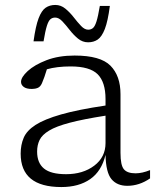

<svg xmlns="http://www.w3.org/2000/svg" viewBox="-20 -746 630 776"><path d="M494.5 5Q453 5 430.5 -22Q408 -49 406.5 -120Q390.5 -54 344.5 -22Q298.5 10 228 10Q63.5 10 63.5 -125Q63.5 -160.5 75.8 -189.2Q88 -218 123.5 -241Q159 -264 227 -283.5Q295 -303 406.5 -319.5V-345.5Q406.5 -414 374.8 -445.8Q343 -477.5 265.5 -477.5Q210 -477.5 169.5 -466Q159.5 -432.5 149.5 -409.5Q143 -395 132.5 -390.8Q122 -386.5 109 -386.5Q86.5 -386.5 75.8 -394.8Q65 -403 65 -415Q65 -434 92.2 -459Q119.5 -484 168.2 -502.8Q217 -521.5 281.5 -521.5Q386 -521.5 426.5 -480.5Q467 -439.5 467 -365.5V-128.5Q467 -78 480.8 -61.8Q494.5 -45.5 528 -45.5Q554.5 -45.5 586.5 -58.5V-25Q543 5 494.5 5ZM130 -133.5Q130 -87.5 157.8 -64.8Q185.5 -42 247 -42Q315.5 -42 361 -76.5Q406.5 -111 406.5 -167.5V-278.5Q317 -264.5 262 -250Q207 -235.5 178.5 -218.2Q150 -201 140 -180.2Q130 -159.5 130 -133.5ZM424 -722Q416 -660.5 403.8 -629Q391.5 -597.5 375 -586.2Q358.5 -575 336 -575Q313.5 -575 295.2 -590Q277 -605 261.5 -625Q246 -645 231.8 -660Q217.5 -675 203 -675Q192 -675 184 -668.5Q176 -662 169.5 -641.5Q163 -621 156 -579H115.5Q124 -640.5 136 -672Q148 -703.5 164.5 -714.8Q181 -726 203.5 -726Q226 -726 244.2 -711Q262.5 -696 278 -676Q293.5 -656 307.8 -641Q322 -626 336.5 -626Q347.5 -626 355.5 -632.5Q363.5 -639 370 -659.5Q376.5 -680 383.5 -722Z"/></svg>

Font: Newsreader 6pt Light
Style: Regular
Weight: 300
Designer: Hugues Gentile
Foundry: Production Type
Version: Version 1.003; ttfautohint (v1.8.3)